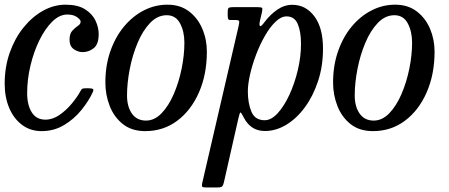

<svg xmlns="http://www.w3.org/2000/svg" viewBox="-22 -550 1916 820"><path d="M399.5 -404.5Q399.5 -361 378.2 -344.2Q357 -327.5 331.5 -327.5Q310.5 -327.5 292.8 -340.2Q275 -353 275 -380.5Q275 -406 286.8 -418.8Q298.5 -431.5 310.2 -439.2Q322 -447 322.5 -457Q322.5 -466 306.8 -477Q291 -488 266 -488Q232 -488 201.2 -457.8Q170.5 -427.5 146.2 -378Q122 -328.5 108 -269.5Q94 -210.5 94 -152.5Q94 -101 113.8 -70Q133.5 -39 172 -39Q203 -39 232.2 -59.2Q261.5 -79.5 285 -108Q308.5 -136.5 322 -161.5Q325.5 -168.5 329.2 -170.8Q333 -173 344.5 -173H355Q370 -173 374.5 -170Q379 -167 374.5 -157Q357.5 -119.5 326.2 -80.8Q295 -42 251.8 -16Q208.5 10 156 10Q107.5 10 72 -16.8Q36.5 -43.5 17.2 -89.2Q-2 -135 -2 -192.5Q-2 -263.5 19.5 -324.8Q41 -386 78 -432Q115 -478 161.5 -504Q208 -530 258 -530Q310 -530 341 -510.5Q372 -491 385.8 -462Q399.5 -433 399.5 -404.5Z M428 -197.5Q428 -270 449.2 -331Q470.5 -392 507.5 -436.5Q544.5 -481 592.2 -505.5Q640 -530 693 -530Q748 -530 785.5 -501.2Q823 -472.5 842.2 -426.8Q861.5 -381 861.5 -329.5Q861.5 -232.5 827.8 -155.5Q794 -78.5 734.8 -34.2Q675.5 10 598.5 10Q540.5 10 502.8 -20Q465 -50 446.5 -97.5Q428 -145 428 -197.5ZM520.5 -142.5Q520.5 -94.5 541.5 -64.8Q562.5 -35 601.5 -35Q638 -35 668.2 -66.5Q698.5 -98 720.2 -148.5Q742 -199 753.8 -257Q765.5 -315 765.5 -367.5Q765.5 -415.5 747 -450.2Q728.5 -485 690 -485Q650.5 -485 619 -452Q587.5 -419 565.5 -366.5Q543.5 -314 532 -254.5Q520.5 -195 520.5 -142.5Z M973.5 -519.5H1076.5Q1095 -519.5 1097.5 -516Q1100 -512.5 1096.5 -496.5L1089 -465Q1084 -444 1088 -439.2Q1092 -434.5 1106.5 -454Q1131 -487 1161.5 -508.2Q1192 -529.5 1226.5 -529.5Q1283.5 -529.5 1320.5 -480.5Q1357.5 -431.5 1357.5 -342Q1357.5 -268 1336.5 -204Q1315.5 -140 1280.2 -92Q1245 -44 1200.8 -17.2Q1156.5 9.5 1110 9.5Q1077.5 9.5 1055.5 -5.5Q1033.5 -20.5 1020 -46.5Q1008.5 -69 1005.2 -69.8Q1002 -70.5 996 -44L934.5 227.5Q932 239 928 244.8Q924 250.5 909 250.5H856.5Q843 250.5 841.2 246.5Q839.5 242.5 841.5 232.5L997 -438.5Q1000 -452 999.8 -458.2Q999.5 -464.5 984.5 -464.5H964Q954.5 -464.5 952.5 -468.8Q950.5 -473 950.5 -484.5V-499Q950.5 -513.5 955.2 -516.5Q960 -519.5 973.5 -519.5ZM1036.5 -159.5Q1036.5 -109.5 1051.8 -73Q1067 -36.5 1108.5 -36.5Q1136.5 -36.5 1164 -66.5Q1191.5 -96.5 1214 -145.2Q1236.5 -194 1250 -251Q1263.5 -308 1263.5 -362Q1263.5 -415.5 1249.5 -447.8Q1235.5 -480 1202 -480Q1178.5 -480 1154.8 -457.2Q1131 -434.5 1109.8 -397.5Q1088.5 -360.5 1072 -317.2Q1055.5 -274 1046 -232.2Q1036.5 -190.5 1036.5 -159.5Z M1400.5 -197.5Q1400.5 -270 1421.8 -331Q1443 -392 1480 -436.5Q1517 -481 1564.8 -505.5Q1612.5 -530 1665.5 -530Q1720.5 -530 1758 -501.2Q1795.5 -472.5 1814.8 -426.8Q1834 -381 1834 -329.5Q1834 -232.5 1800.2 -155.5Q1766.5 -78.5 1707.2 -34.2Q1648 10 1571 10Q1513 10 1475.2 -20Q1437.5 -50 1419 -97.5Q1400.5 -145 1400.5 -197.5ZM1493 -142.5Q1493 -94.5 1514 -64.8Q1535 -35 1574 -35Q1610.5 -35 1640.8 -66.5Q1671 -98 1692.8 -148.5Q1714.5 -199 1726.2 -257Q1738 -315 1738 -367.5Q1738 -415.5 1719.5 -450.2Q1701 -485 1662.5 -485Q1623 -485 1591.5 -452Q1560 -419 1538 -366.5Q1516 -314 1504.5 -254.5Q1493 -195 1493 -142.5Z"/></svg>

Font: Besley* Narrow
Style: Italic
Weight: 400
Width: 4
Italic angle: -13°
Designer: Owen Earl
Foundry: indestructible type*
Version: Version 3.000; ttfautohint (v1.8.3)